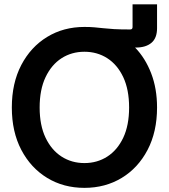

<svg xmlns="http://www.w3.org/2000/svg" viewBox="-20 -865 788 896"><path d="M374 11.7Q276.4 11.7 200 -34.9Q123.5 -81.5 79.3 -165.8Q35.2 -250 35.2 -363.3Q35.2 -477.1 79.3 -561.5Q123.5 -646 200 -692.6Q276.4 -739.3 374 -739.3Q400.9 -739.3 420.7 -737.5Q440.4 -735.8 461.4 -733.4Q482.4 -731 512 -729.2Q541.5 -727.5 587.4 -727.5Q598.6 -727.5 598.6 -738.8V-844.7H712.9V-733.4Q712.9 -687 686.5 -665Q660.2 -643.1 614.3 -643.1Q612.3 -643.1 610.4 -643.1Q658.2 -593.8 685.5 -522.7Q712.9 -451.7 712.9 -363.3Q712.9 -250 668.7 -165.5Q624.5 -81.1 547.9 -34.7Q471.2 11.7 374 11.7ZM374 -104Q433.6 -104 480.7 -134.3Q527.8 -164.6 555.2 -222.4Q582.5 -280.3 582.5 -363.3Q582.5 -446.8 555.2 -504.9Q527.8 -563 480.7 -593.3Q433.6 -623.5 374 -623.5Q314.5 -623.5 267.3 -593.3Q220.2 -563 192.6 -504.9Q165 -446.8 165 -363.3Q165 -280.3 192.6 -222.4Q220.2 -164.6 267.3 -134.3Q314.5 -104 374 -104Z"/></svg>

Font: Inter Display SemiBold
Style: Regular
Weight: 600
Designer: Rasmus Andersson
Foundry: rsms
Version: Version 4.001;git-9221beed3